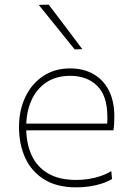

<svg xmlns="http://www.w3.org/2000/svg" viewBox="-20 -799 568 828"><path d="M309 9Q226 9 171.2 -24.8Q116.5 -58.5 89.2 -117.2Q62 -176 62 -251Q62 -324.5 89.8 -381.8Q117.5 -439 167 -471.5Q216.5 -504 282 -504Q340.5 -504 383.5 -479.2Q426.5 -454.5 449.8 -408.2Q473 -362 473 -297Q473 -280 472.2 -265.8Q471.5 -251.5 469 -237L442 -264Q443 -272.5 443 -280Q443 -287.5 443 -295Q443 -386 399 -429Q355 -472 283 -472Q222 -472 179.5 -443.5Q137 -415 115 -365Q93 -315 93 -251V-249Q93 -180 116.5 -129.2Q140 -78.5 187.8 -50.8Q235.5 -23 309 -23Q335.5 -23 361.5 -27Q387.5 -31 412.2 -39.2Q437 -47.5 460 -61L463 -27Q444 -15.5 419.5 -7.5Q395 0.5 366.8 4.8Q338.5 9 309 9ZM78 -237V-266H447L469 -263V-237ZM302 -586Q276 -618.5 250.2 -650.2Q224.5 -682 198.8 -714Q173 -746 147 -778L190 -779Q226 -731.5 262.2 -683.8Q298.5 -636 335 -587Z"/></svg>

Font: Commissioner Thin Thin
Style: Regular
Weight: 250
Version: Version 1.000